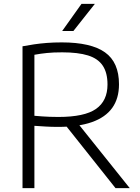

<svg xmlns="http://www.w3.org/2000/svg" viewBox="-20 -965 720 985"><path d="M95.5 0V-727.5Q124 -733 154.8 -737.5Q185.5 -742 220.8 -744.8Q256 -747.5 297 -747.5Q446.5 -747.5 518.5 -696.5Q590.5 -645.5 590.5 -532.5Q590.5 -460 555.8 -411.5Q521 -363 451.5 -338.5Q382 -314 278.5 -314Q242.5 -314 214.5 -315.8Q186.5 -317.5 156.5 -319.5V0ZM572.5 0 293.5 -351H364.5L645.5 0ZM279.5 -365Q413.5 -365 472.5 -406.2Q531.5 -447.5 531.5 -531.5Q531.5 -591.5 507.2 -628Q483 -664.5 431.8 -680.5Q380.5 -696.5 299 -696.5Q253.5 -696.5 221.2 -693.2Q189 -690 156.5 -684V-371Q179 -369 197.2 -367.8Q215.5 -366.5 234.5 -365.8Q253.5 -365 279.5 -365ZM299 -806 398 -945H466.5L356.5 -806Z"/></svg>

Font: Encode Sans SemiExpanded Light
Style: Regular
Weight: 300
Width: 6
Designer: Multiple Designers
Foundry: Impallari Type
Version: Version 3.002